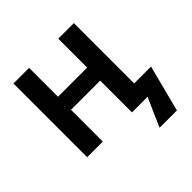

<svg xmlns="http://www.w3.org/2000/svg" viewBox="-229 -911 1315 1315"><g transform="rotate(-45 429.0 -253.0)"><path d="M674.8 -129.9H837.9L751 208H583L674.8 0H523.9V-308.1H241.2V0H89.8V-713.9H241.2V-434.1H523.9V-713.9H674.8Z"/></g></svg>

Font: NotoSans-Bold
Style: Bold
Weight: 700
Designer: Monotype Design team
Foundry: Monotype Imaging Inc.
Version: Version 1.04